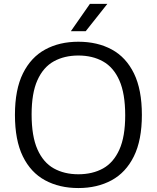

<svg xmlns="http://www.w3.org/2000/svg" viewBox="-20 -966 814 996"><path d="M386.5 9.5Q288 9.5 213.8 -30.8Q139.5 -71 98.5 -154.8Q57.5 -238.5 57.5 -370Q57.5 -501.5 99 -585.2Q140.5 -669 214.5 -709.2Q288.5 -749.5 386.5 -749.5Q485.5 -749.5 559.8 -709.2Q634 -669 675 -585Q716 -501 716 -370Q716 -239 674.5 -155Q633 -71 558.8 -30.8Q484.5 9.5 386.5 9.5ZM386.5 -62Q460 -62 514.5 -92.2Q569 -122.5 599.2 -189.8Q629.5 -257 629.5 -367.5Q629.5 -480.5 599.2 -548.8Q569 -617 514.2 -647.5Q459.5 -678 386.5 -678Q314 -678 259.2 -647.8Q204.5 -617.5 174.2 -550.2Q144 -483 144 -372.5Q144 -259.5 174.2 -191.2Q204.5 -123 259 -92.5Q313.5 -62 386.5 -62ZM347.5 -804 446.5 -946H537L424.5 -804Z"/></svg>

Font: Encode Sans SemiExpanded SemiExpanded
Style: Regular
Weight: 400
Width: 6
Designer: Multiple Designers
Foundry: Impallari Type
Version: Version 3.000; ttfautohint (v1.8.3) -l 8 -r 50 -G 200 -x 14 